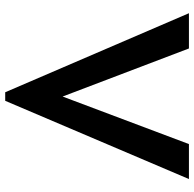

<svg xmlns="http://www.w3.org/2000/svg" viewBox="-24 -704 728 719"><g transform="rotate(90 339.5 -344.0)"><path d="M29 -688 325 0H357L650 -688H519L341 -215L161 -688Z"/></g></svg>

Font: Crazy Punk
Style: Regular
Weight: 400
Version: Version 1